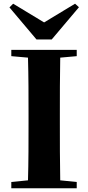

<svg xmlns="http://www.w3.org/2000/svg" viewBox="-20 -1016 476 1036"><path d="M259 -803 406 -977 385 -996 218 -895 51 -996 31 -976 177 -803ZM394 -747H41V-713L131 -705C134 -602 134 -499 134 -395V-351C134 -247 134 -144 131 -43L41 -34V0H394V-34L305 -43C303 -146 303 -249 303 -352V-395C303 -499 303 -603 305 -705L394 -713Z"/></svg>

Font: Noto Serif TC Black
Style: Regular
Weight: 900
Version: Version 1.001;PS 1.001;hotconv 16.6.54;makeotf.lib2.5.65590